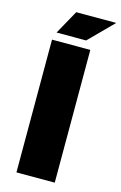

<svg xmlns="http://www.w3.org/2000/svg" viewBox="-131 -923 616 978"><g transform="rotate(15 177.5 -433.5)"><path d="M61 0V-700H263V0ZM74 -741 144 -867H355L230 -741Z"/></g></svg>

Font: REM Medium ExtraBold
Style: Regular
Weight: 800
Version: Version 1.005;gftools[0.9.28]